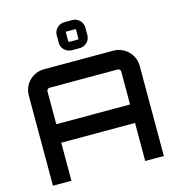

<svg xmlns="http://www.w3.org/2000/svg" viewBox="-136 -1088 1108 1204"><g transform="rotate(-15 418.0 -486.0)"><path d="M392 -790H445C480 -790 511 -820 511 -855V-906C511 -942 480 -972 445 -972H392C356 -972 325 -942 325 -906V-855C325 -820 356 -790 392 -790ZM389 -845C387 -845 385 -848 385 -850V-907C385 -909 387 -912 389 -912H447C449 -912 451 -909 451 -907V-850C451 -848 449 -845 447 -845ZM178 -247H657V0H778V-585C778 -660 717 -720 643 -720H193C118 -720 58 -660 58 -585V0H178ZM178 -367V-581C178 -591 187 -599 196 -599H639C648 -599 657 -591 657 -581V-367Z"/></g></svg>

Font: Orbitron SemiBold
Style: Regular
Weight: 600
Designer: Matt McInerney
Foundry: The League of Moveable Type
Version: Version 2.001